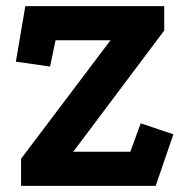

<svg xmlns="http://www.w3.org/2000/svg" viewBox="-20 -609 619 629"><path d="M63 -589H518V-509L220 -112H407L441 -205L548 -169L490 0H49V-89L342 -477H162L144 -391L32 -407Z"/></svg>

Font: Podkova ExtraBold
Style: Regular
Weight: 800
Designer: Ilya Yudin
Foundry: Cyreal (www.cyreal.org)
Version: Version 2.103